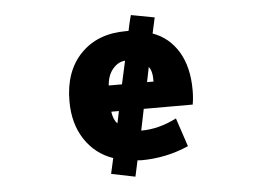

<svg xmlns="http://www.w3.org/2000/svg" viewBox="-49 -664 1099 805"><g transform="rotate(-5 500.0 -261.5)"><path d="M548.8 -203.1 530.3 -113.3H533.2Q604.5 -113.3 679.7 -151.4L719.7 -31.2Q625 10.7 518.6 10.7Q514.6 10.7 507.8 9.8H503.9L489.3 77.1L388.7 56.6L403.3 -8.8Q329.1 -34.2 285.2 -100.6Q241.2 -167 241.2 -261.7Q241.2 -387.7 312 -460.9Q382.8 -534.2 502 -534.2H513.7Q514.6 -539.1 519.5 -561Q524.4 -583 529.3 -599.6L627.9 -581.1L613.3 -514.6Q681.6 -490.2 720.7 -425.8Q759.8 -361.3 759.8 -263.7Q759.8 -231.4 754.9 -203.1ZM444.3 -203.1H412.1Q417 -168 433.6 -152.3ZM585 -376 572.3 -313.5H599.6Q600.6 -358.4 585 -376ZM488.3 -411.1Q459 -409.2 436.5 -382.8Q414.1 -356.4 411.1 -313.5H466.8Z"/></g></svg>

Font: Gen Shin Gothic Monospace Heavy
Style: Bold
Weight: 800
Designer: [Source Han Sans]
Ryoko NISHIZUKA  (kana & ideographs); Paul D. Hunt (Latin, Greek & Cyrillic); Wenlong ZHANG  (bopomofo
Version: Version 1.002.20150607